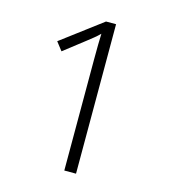

<svg xmlns="http://www.w3.org/2000/svg" viewBox="-107 -800 785 886"><g transform="rotate(15 285.5 -357.0)"><path d="M338 0H282V-531Q282 -574 282.5 -601.5Q283 -629 284 -654Q270 -640 257.5 -630Q245 -620 226 -605L127 -528L96 -568L290 -714H338Z"/></g></svg>

Font: Noto Sans Lao UI Light
Style: Regular
Weight: 300
Designer: Monotype Design Team
Foundry: Monotype Imaging Inc.
Version: Version 2.000; ttfautohint (v1.8.4.7-5d5b)